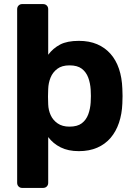

<svg xmlns="http://www.w3.org/2000/svg" viewBox="-20 -730 663 940"><path d="M88 190Q78 190 71 183Q64 176 64 165V-685Q64 -696 71 -703Q78 -710 88 -710H191Q202 -710 209 -703Q216 -696 216 -685V-462Q240 -494 274.5 -512Q309 -530 366 -530Q417 -530 455.5 -513.5Q494 -497 521 -466.5Q548 -436 562.5 -393Q577 -350 579 -296Q580 -277 580 -260Q580 -243 579 -223Q577 -172 562.5 -129Q548 -86 521.5 -55Q495 -24 456 -7Q417 10 366 10Q314 10 277 -8.5Q240 -27 216 -59V165Q216 176 209 183Q202 190 191 190ZM320 -110Q359 -110 380.5 -126.5Q402 -143 412 -170Q422 -197 424 -229Q426 -260 424 -291Q422 -323 412 -350Q402 -377 380.5 -393.5Q359 -410 320 -410Q283 -410 260.5 -393Q238 -376 227.5 -350Q217 -324 216 -294Q215 -276 215 -257Q215 -238 216 -219Q217 -191 228 -166.5Q239 -142 262 -126Q285 -110 320 -110Z"/></svg>

Font: Rubik Light SemiBold
Style: Regular
Weight: 600
Version: Version 2.300;gftools[0.9.30]